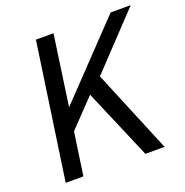

<svg xmlns="http://www.w3.org/2000/svg" viewBox="-129 -841 926 959"><g transform="rotate(-20 334.0 -361.5)"><path d="M58.9 0 163.8 -723H257.2L204 -349L561 -723H667.8L401.5 -441.1L584.5 0H482.5L323.9 -371.9L185.9 -227.7L153.1 0Z"/></g></svg>

Font: Public Sans Thin
Style: Italic
Weight: 100
Italic angle: -8°
Designer: The Public Sans project authors (U.S. Web Design System). Libre Franklin designed by Pablo Impallari and Rodrigo Fuenzal
Version: Version 2.000